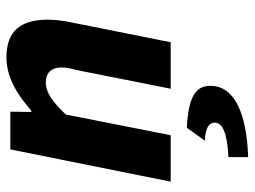

<svg xmlns="http://www.w3.org/2000/svg" viewBox="-117 -432 789 595"><g transform="rotate(-90 277.5 -134.5)"><path d="M12 0H156L220 -325C260 -367 289 -387 319 -387C349 -387 366 -370 366 -338C366 -325 363 -311 358 -292L300 0H444L506 -310C511 -334 514 -359 514 -381C514 -465 479 -509 397 -509C333 -509 279 -473 232 -432H228L229 -497H112ZM88 240C214 236 309 202 309 123C309 84 286 55 179 50L139 106C183 107 195 122 195 136C195 160 165 175 88 179Z"/></g></svg>

Font: Source Sans Pro
Style: Bold Italic
Weight: 700
Italic angle: -11°
Designer: Paul D. Hunt
Foundry: Adobe Systems Incorporated
Version: Version 3.006;hotconv 1.0.111;makeotfexe 2.5.65597